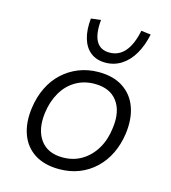

<svg xmlns="http://www.w3.org/2000/svg" viewBox="-113 -844 838 943"><g transform="rotate(15 306.5 -372.5)"><path d="M274 8Q199 8 149 -24Q99 -56 78 -114.5Q57 -173 68 -250Q76 -306 98.5 -352.5Q121 -399 157 -432.5Q193 -466 239.5 -484.5Q286 -503 340 -503Q415 -503 464.5 -470.5Q514 -438 535 -380.5Q556 -323 546 -246Q538 -189 515.5 -142.5Q493 -96 457 -62Q421 -28 375 -10Q329 8 274 8ZM276 -52Q331 -52 373.5 -78Q416 -104 443 -149.5Q470 -195 477 -255Q489 -341 451.5 -391.5Q414 -442 336 -442Q282 -442 239.5 -417Q197 -392 170.5 -346.5Q144 -301 136 -241Q125 -155 162 -103.5Q199 -52 276 -52ZM358 -556Q313 -556 283 -579.5Q253 -603 240.5 -646Q228 -689 234 -747L284 -753Q277 -683 297 -646Q317 -609 365 -609Q413 -609 444 -646Q475 -683 489 -753L538 -747Q526 -689 501 -646Q476 -603 439.5 -579.5Q403 -556 358 -556Z"/></g></svg>

Font: Nunito Sans 7pt Light
Style: Italic
Weight: 300
Italic angle: -9°
Designer: Vernon Adams
Foundry: Vernon Adams
Version: Version 3.101;gftools[0.9.27]